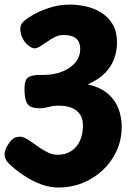

<svg xmlns="http://www.w3.org/2000/svg" viewBox="-48 -571 591 842"><path d="M209.8 251.4Q171.1 251.4 134.8 238.3Q98.6 225.1 67.6 205.7Q36.7 186.3 15 167.9Q-6.7 149.6 -16.1 138.3Q-28.6 122.7 -27.9 104.2Q-27.2 85.8 -14.3 65.8Q3.4 36.9 18.1 32.3Q32.7 27.7 45.8 28.8Q61.6 32.1 79.8 44.6Q98.1 57 118.3 71.4Q138.6 85.9 160.3 96.8Q182 107.7 204.4 107.7Q239.1 107.7 264 91.7Q288.9 75.7 302.3 46.9Q315.7 18.2 315.7 -20.9Q315.7 -50.8 302.6 -69.7Q289.4 -88.7 266.1 -98.1Q242.8 -107.6 211.2 -107.6Q186.1 -107.6 165.4 -101.9Q144.8 -96.2 126.7 -96.2Q105.1 -96.2 89.9 -101.5Q74.7 -106.8 67.1 -125.5Q59.4 -144.2 59.4 -182.8Q59.4 -219.8 74.3 -230.7Q89.1 -241.7 122.6 -242.4Q127.8 -242.4 132.8 -242.4Q137.8 -242.4 142.2 -242.4Q187.3 -242.4 223.8 -256.6Q260.2 -270.7 281.9 -296.3Q303.7 -321.9 303.7 -356Q303.7 -374.6 296.9 -388.3Q290.2 -402.1 273.8 -409.8Q257.4 -417.4 228.7 -417.4Q210.1 -417.4 192.6 -408.5Q175.1 -399.6 158.9 -388.1Q142.8 -376.7 128.3 -367.7Q113.9 -358.8 103 -358.8Q94.7 -358.8 79.9 -368.9Q65.1 -379.1 54 -397.6Q43.9 -415.4 41.5 -435.8Q39.1 -456.1 48.7 -469.6Q60.3 -483.8 91.9 -502.9Q123.4 -522 167.3 -536.4Q211.2 -550.9 258 -550.9Q289.1 -550.9 324.8 -543.8Q360.4 -536.7 392.2 -518.2Q424 -499.7 444.5 -467.1Q465 -434.6 465 -383.4Q465 -348 452.7 -313.7Q440.4 -279.4 412.6 -250.7Q384.7 -221.9 336.9 -201.2Q394.1 -187.3 426.2 -159.1Q458.3 -130.8 472 -93.5Q485.7 -56.2 485.7 -15Q485.7 42.3 463.1 91.3Q440.4 140.3 401.8 176.1Q363.1 211.8 313.7 231.6Q264.2 251.4 209.8 251.4Z"/></svg>

Font: Playpen Sans
Style: Regular
Weight: 400
Designer: Laura Meseguer, Veronika Burian, José Scaglione, Kostas Bartsokas, Vera Evstafieva, Tom Grace, Yorlmar Campos
Foundry: TypeTogether
Version: Version 2.000